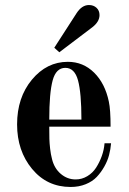

<svg xmlns="http://www.w3.org/2000/svg" viewBox="-20 -732 512 764"><path d="M48 -237Q48 -344 107 -415Q166 -486 250 -486Q311 -486 354.5 -443Q398 -400 413 -328Q420 -296 420 -228H176Q176 -196 176.5 -179Q177 -162 179.5 -140Q182 -118 187 -99Q196 -62 222 -40Q248 -18 281 -18Q306 -18 327.5 -31Q349 -44 362.5 -65Q376 -86 385 -111Q394 -136 396 -162H422Q420 -138 414 -115Q408 -92 395 -69Q382 -46 365 -28Q348 -10 321 1Q294 12 261 12Q167 12 107.5 -60Q48 -132 48 -237ZM176 -256H304Q304 -362 290.5 -412Q277 -462 240 -462Q203 -462 189.5 -412Q176 -362 176 -256ZM196 -542 285 -680Q306 -712 334 -712Q352 -712 364 -701Q376 -690 376 -672Q376 -646 348 -624L216 -524Z"/></svg>

Font: Old Standard TT
Style: Bold
Weight: 700
Designer: Alexey Kryukov <alexios@thessalonica.org.ru>
Version: Version 2.2